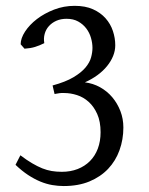

<svg xmlns="http://www.w3.org/2000/svg" viewBox="-20 -623 509 658"><path d="M402.8 -186Q402.8 -145 389.6 -108.4Q376.5 -71.8 350.6 -44.4Q324.7 -17.1 286.6 -1.2Q248.5 14.6 198.2 14.6Q179.2 14.6 159.2 11.2Q139.2 7.8 118.4 -0.7Q97.7 -9.3 76.4 -23.2Q55.2 -37.1 33.2 -58.1L49.8 -90.8Q71.8 -74.2 90.1 -63.5Q108.4 -52.7 124.8 -46.1Q141.1 -39.6 157.2 -36.9Q173.3 -34.2 191.9 -34.2Q221.7 -34.2 246.1 -43.7Q270.5 -53.2 288.1 -70.8Q305.7 -88.4 315.2 -113.5Q324.7 -138.7 324.7 -169.9Q324.7 -206.5 313.2 -232.2Q301.8 -257.8 283.9 -273.9Q266.1 -290 243.9 -297.1Q221.7 -304.2 200.2 -304.2H189.9Q187 -304.2 184.3 -303.7Q181.6 -303.2 178 -302.7Q174.3 -302.2 167 -300.8L160.2 -330.1Q205.1 -342.3 231.9 -358.4Q258.8 -374.5 273.2 -391.8Q287.6 -409.2 292.2 -426.5Q296.9 -443.8 296.9 -459Q296.9 -475.6 291.7 -493.4Q286.6 -511.2 275.6 -525.6Q264.6 -540 248 -549.3Q231.4 -558.6 208 -558.6Q188.5 -558.6 173.1 -551.8Q157.7 -544.9 147.5 -533.4Q137.2 -522 133.1 -506.8Q128.9 -491.7 131.8 -475.1Q115.2 -466.8 100.1 -462.2Q85 -457.5 64 -456.1L50.8 -471.2Q50.8 -491.7 65.9 -514.9Q81.1 -538.1 106.4 -557.6Q131.8 -577.1 165.3 -590.1Q198.7 -603 235.8 -603Q272.5 -603 298.6 -591.3Q324.7 -579.6 341.8 -560.3Q358.9 -541 366.9 -516.8Q375 -492.7 375 -467.8Q375 -449.2 367.7 -431.2Q360.4 -413.1 346.9 -396.5Q333.5 -379.9 314.2 -365.7Q294.9 -351.6 271 -340.8Q298.8 -337.4 323 -324Q347.2 -310.5 364.7 -289.8Q382.3 -269 392.6 -242.4Q402.8 -215.8 402.8 -186Z"/></svg>

Font: Gentium Plus Afr
Style: Regular
Weight: 400
Designer: J. Victor Gaultney, Annie Olsen, Iska Routamaa, Becca Hirsbrunner
Foundry: SIL International
Version: Version 5.000